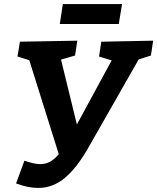

<svg xmlns="http://www.w3.org/2000/svg" viewBox="-20 -904 773 944"><path d="M733 -704 722 -631 662 -612 411 -172Q357 -78 298.5 -29Q240 20 168 20Q118 20 59 -2L100 -114Q148 -97 178 -97Q204 -97 226 -109Q248 -121 269 -146L124 -608L66 -626L78 -699L360 -704L349 -631L280 -611L358 -292L529 -607L467 -626L478 -699ZM289 -884H580L564 -786H274Z"/></svg>

Font: Bitter Pro
Style: Bold Italic
Weight: 700
Italic angle: -9°
Designer: Sol Matas, and Bitter project Authors
Foundry: Sol Matas
Version: Version 1.010